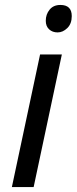

<svg xmlns="http://www.w3.org/2000/svg" viewBox="-20 -756 310 776"><path d="M213 -625Q192 -625 178.5 -637.5Q165 -650 165 -672Q165 -698 180.5 -717Q196 -736 224 -736Q270 -736 270 -691Q270 -660 252 -642.5Q234 -625 213 -625ZM28 0 142 -536H230L116 0Z"/></svg>

Font: Noto Sans IKEA
Style: Italic
Weight: 400
Italic angle: -12°
Designer: Monotype Design Team
Foundry: Monotype Imaging Inc.
Version: Version 2.001